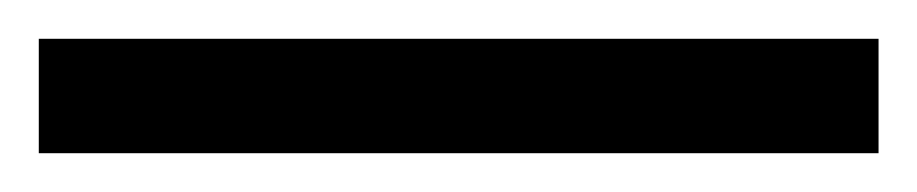

<svg xmlns="http://www.w3.org/2000/svg" viewBox="-25 63 473 99"><path d="M-5 142V83H428V142Z"/></svg>

Font: Noto Serif Khmer SemiCondensed
Style: Regular
Weight: 400
Width: 4
Designer: Danh Hong and the Monotype Design Team
Foundry: Monotype Imaging Inc.
Version: Version 2.004; ttfautohint (v1.8.4.7-5d5b)